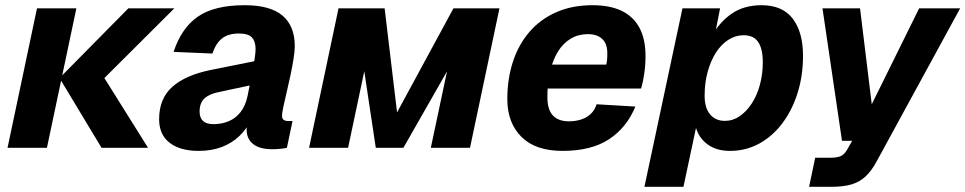

<svg xmlns="http://www.w3.org/2000/svg" viewBox="-20 -568 3711 738"><path d="M370.2 0 208.8 -268H381.2L549 0ZM9 0 122.2 -536H273.6L160.4 0ZM208.8 -268 473.4 -536H650.2L381.2 -268Z M961 -244 822.2 -214.4Q784 -206.8 765.6 -189.4Q747.2 -172 747.2 -139.2Q747.2 -115.4 760.2 -103.1Q773.2 -90.8 800.2 -90.8Q832.4 -90.8 859.2 -102.1Q886 -113.4 904.9 -137.5Q923.8 -161.6 931.6 -199.4Q934.6 -215.6 939.8 -240.4Q945 -265.2 950.2 -292.4Q955.4 -319.6 958.9 -342.9Q962.4 -366.2 962.4 -379.2Q962.4 -408.4 948.5 -423.8Q934.6 -439.2 898.4 -439.2Q857.6 -439.2 833.7 -420.5Q809.8 -401.8 796.4 -362.2L647.2 -368.6Q677.2 -460 740.4 -504Q803.6 -548 920.8 -548Q1018.6 -548 1065.8 -508.1Q1113 -468.2 1113 -390.8Q1113 -370.6 1108.1 -340.5Q1103.2 -310.4 1096.1 -276.7Q1089 -243 1081.4 -211.5Q1073.8 -180 1068.9 -156.4Q1064 -132.8 1064 -123.6Q1064 -111.8 1070.4 -107.3Q1076.8 -102.8 1088.8 -102.8H1104.4L1082.8 0Q1074.8 2.2 1058.7 3.9Q1042.6 5.6 1027.2 5.6Q977.8 5.6 952.9 -14.4Q928 -34.4 928 -69.4Q928 -80.4 929.9 -91.9Q931.8 -103.4 935.8 -116L945.2 -108Q928.2 -72.2 900.1 -45.2Q872 -18.2 832.9 -3.1Q793.8 12 743.6 12Q672 12 631.8 -19.4Q591.6 -50.8 591.6 -109.6Q591.6 -189.4 642.6 -234.5Q693.6 -279.6 790.8 -299.2L981.2 -337.4Z M1168 0 1281.2 -536H1458.4L1506.2 -136L1723 -536H1899.8L1786.6 0H1636L1698.2 -293.6L1530.6 0H1424.4L1380.2 -294.2L1318 0Z M2142.4 12Q2038 12 1984 -42.2Q1930 -96.4 1930 -186.8Q1930 -264.8 1951.6 -330.9Q1973.2 -397 2015.2 -445.6Q2057.2 -494.2 2118.2 -521.1Q2179.2 -548 2257.6 -548Q2324.2 -548 2369.3 -526.4Q2414.4 -504.8 2437.8 -461.3Q2461.2 -417.8 2461.2 -352.8Q2461.2 -319.4 2456.6 -286.5Q2452 -253.6 2444 -227.6H2062.6L2082.2 -319.6H2310.4Q2312.4 -328 2313.4 -338.4Q2314.4 -348.8 2314.4 -362.8Q2314.4 -400.2 2294.5 -418.5Q2274.6 -436.8 2240.2 -436.8Q2203.4 -436.8 2174.2 -419.6Q2145 -402.4 2125.1 -370.4Q2105.2 -338.4 2094.6 -293.9Q2084 -249.4 2084 -195.2Q2084 -146.2 2105.4 -123.9Q2126.8 -101.6 2167.2 -101.6Q2205.4 -101.6 2233.8 -117.6Q2262.2 -133.6 2273.2 -167.2L2422.2 -158.4Q2389.2 -77.8 2321.1 -32.9Q2253 12 2142.4 12Z M2457 150 2603.2 -536H2747.8L2723.8 -413.6L2714.2 -426.4Q2745.2 -483 2792.5 -515.5Q2839.8 -548 2907 -548Q2988 -548 3027.3 -496Q3066.6 -444 3066.6 -354Q3066.6 -277.6 3045.9 -211.2Q3025.2 -144.8 2987.3 -94.4Q2949.4 -44 2898.1 -16Q2846.8 12 2785.8 12Q2734.8 12 2701.1 -12.1Q2667.4 -36.2 2655.2 -76.4L2607 150ZM2766.2 -103.4Q2797 -103.4 2823.2 -121.4Q2849.4 -139.4 2869.7 -170.5Q2890 -201.6 2901 -242.5Q2912 -283.4 2912 -328.8Q2912 -380 2894.4 -406.3Q2876.8 -432.6 2838.2 -432.6Q2807.2 -432.6 2779.6 -415Q2752 -397.4 2731.8 -365.7Q2711.6 -334 2700 -291.8Q2688.4 -249.6 2688.4 -200.4Q2688.4 -153.2 2709.4 -128.3Q2730.4 -103.4 2766.2 -103.4Z M3090 150 3113.4 38.2H3172.8Q3198 38.2 3212.1 31.8Q3226.2 25.4 3237.4 5.2L3255.4 -26.8H3216.4L3141.4 -536H3285.8L3330.8 -167.2L3513 -536H3670.6L3349.6 52.4Q3329.6 89.4 3306.5 110.7Q3283.4 132 3252.2 141Q3221 150 3176.2 150Z"/></svg>

Font: Geist
Style: Italic
Weight: 400
Italic angle: -12°
Designer: Basement.studio, Andrés Briganti, Mateo Zaragoza
Foundry: Basement.studio, Vercel, Andrés Briganti, Guido Ferreyra, Mateo Zaragoza
Version: Version 1.500